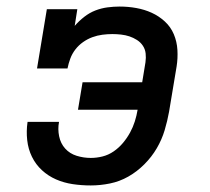

<svg xmlns="http://www.w3.org/2000/svg" viewBox="-20 -558 640 586"><path d="M257 8Q229 8 202 4Q175 0 151 -10.5Q127 -21 108 -38.5Q89 -56 77.5 -79.5Q66 -103 63 -130.5Q60 -158 64 -185Q64 -185 64 -185Q64 -185 64 -186H160Q160 -185 160 -185Q160 -185 160 -185Q156 -164 160.5 -142Q165 -120 179 -104.5Q193 -89 214 -82.5Q235 -76 257 -76Q275 -76 293 -80.5Q311 -85 327 -96Q343 -107 355.5 -122Q368 -137 377 -153.5Q386 -170 391.5 -187.5Q397 -205 400 -223H218L232 -307H414L424 -368Q426 -382 424.5 -395Q423 -408 416 -418.5Q409 -429 398 -436Q387 -443 375 -447Q363 -451 349.5 -452.5Q336 -454 323 -454Q308 -454 292.5 -452Q277 -450 262 -444.5Q247 -439 233.5 -429.5Q220 -420 210 -407Q200 -394 194.5 -379Q189 -364 186 -349H93L123 -530H216L208 -479Q221 -494 237 -506.5Q253 -519 271 -526Q289 -533 308 -535.5Q327 -538 345 -538Q371 -538 396 -533.5Q421 -529 443 -519Q465 -509 483 -492.5Q501 -476 510.5 -453.5Q520 -431 521.5 -405.5Q523 -380 519 -355L496 -217Q491 -189 482.5 -160.5Q474 -132 458.5 -105.5Q443 -79 420.5 -56.5Q398 -34 371.5 -19Q345 -4 315.5 2Q286 8 257 8Z"/></svg>

Font: Iosevka Curly Slab MdExObl
Style: Regular
Weight: 500
Width: 7
Italic angle: -9°
Monospace: yes
Designer: Belleve Invis
Foundry: Belleve Invis
Version: Version 11.1.0; ttfautohint (v1.8.3)